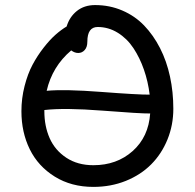

<svg xmlns="http://www.w3.org/2000/svg" viewBox="-20 -690 772 761"><path d="M350.1 50.8Q262.7 50.8 197 10Q131.3 -30.8 98.1 -98.1Q64.9 -165.5 64.9 -249Q64.9 -300.3 77.4 -348.9Q89.8 -397.5 109.1 -433.6Q128.4 -469.7 153.1 -501.2Q177.7 -532.7 200.2 -552.5Q222.7 -572.3 244.1 -585Q255.4 -623 284.7 -646.5Q314 -669.9 356.9 -669.9Q414.6 -669.9 464.6 -648.4Q514.6 -627 551.3 -588.9Q587.9 -550.8 614.3 -499.3Q640.6 -447.8 653.8 -386.5Q667 -325.2 667 -258.8Q667 -194.3 643.8 -137.2Q620.6 -80.1 579.3 -38.6Q538.1 2.9 478.8 26.9Q419.4 50.8 350.1 50.8ZM290 -480Q275.9 -480 262.2 -490.2Q187 -426.3 165 -330.1Q235.4 -336.9 381.3 -325.7Q527.3 -314.5 573.2 -314.9Q566.9 -366.7 550.5 -413.8Q534.2 -460.9 508.8 -499.3Q483.4 -537.6 446.5 -560.3Q409.7 -583 367.2 -583Q326.2 -583 326.2 -524.9Q326.2 -503.4 315.7 -491.7Q305.2 -480 290 -480ZM155.8 -249Q155.8 -189.9 176.8 -142.3Q197.8 -94.7 242.7 -64.9Q287.6 -35.2 350.1 -35.2Q442.9 -35.2 505.9 -91.3Q568.8 -147.5 575.2 -240.2Q536.6 -239.7 386 -251.5Q235.4 -263.2 155.8 -253.9Z"/></svg>

Font: Shantell Sans Bouncy
Style: Regular
Weight: 400
Designer: Stephen Nixon, Anya Danilova, Shantell Martin
Foundry: Arrow Type
Version: Version 1.006;[9816181b4]